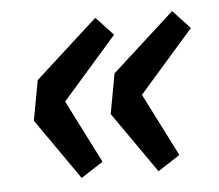

<svg xmlns="http://www.w3.org/2000/svg" viewBox="-38 -485 535 468"><g transform="rotate(-5 230.0 -251.0)"><path d="M40 -207 58 -305 211 -444 253 -399 120 -247 198 -93 144 -58ZM228 -207 246 -305 399 -444 441 -399 308 -247 386 -93 332 -58Z"/></g></svg>

Font: mr_Source Sans Pro
Style: Bold Italic
Weight: 700
Italic angle: -11°
Designer: Paul D. Hunt
Foundry: Adobe Systems Incorporated
Version: Version 1.036;July 10, 2024;FontCreator 11.5.0.2430 64-bit